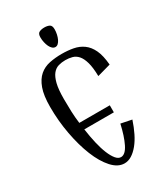

<svg xmlns="http://www.w3.org/2000/svg" viewBox="-212 -954 928 1064"><g transform="rotate(-30 251.5 -422.5)"><path d="M60 0ZM420 -174Q406 -132 389 -97.5Q372 -63 351.5 -38Q331 -13 308.5 1Q286 15 262 15Q220 15 183 -26Q146 -67 119 -134Q92 -201 76 -286.5Q60 -372 60 -462Q60 -535 76 -579Q92 -623 119.5 -646.5Q147 -670 184 -677.5Q221 -685 262 -685Q301 -685 335.5 -678.5Q370 -672 397 -652.5Q424 -633 441 -597Q458 -561 463 -501L377 -477Q376 -532 366.5 -565.5Q357 -599 341.5 -616.5Q326 -634 305.5 -639.5Q285 -645 262 -645Q239 -645 218 -639Q197 -633 181.5 -614Q166 -595 157 -559Q148 -523 148 -462Q148 -421 149.5 -382Q151 -343 156 -305H351V-260H162Q169 -210 179 -167Q189 -124 202 -92.5Q215 -61 230 -43Q245 -25 262 -25Q290 -25 312.5 -70.5Q335 -116 351 -188ZM252 -735Q242 -735 233.5 -742.5Q225 -750 219 -762.5Q213 -775 209.5 -791Q206 -807 206 -823Q206 -847 219.5 -853.5Q233 -860 252 -860Q271 -860 284 -853.5Q297 -847 297 -823Q297 -807 293.5 -791Q290 -775 284 -762.5Q278 -750 270 -742.5Q262 -735 252 -735Z"/></g></svg>

Font: Combo
Style: Regular
Weight: 400
Designer: Eduardo Rodriguez Tunni
Foundry: Eduardo Rodriguez Tunni
Version: Version 1.001